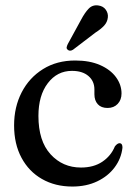

<svg xmlns="http://www.w3.org/2000/svg" viewBox="-20 -691 504 722"><path d="M437 -339.5Q437 -315.5 422.5 -300.2Q408 -285 384.5 -285Q360.5 -285 347.8 -299Q335 -313 335 -336.5V-354.5Q335 -386 312.5 -405.2Q290 -424.5 250.5 -424.5Q195 -424.5 159.8 -378.2Q124.5 -332 124.5 -255Q124.5 -161 170 -111Q215.5 -61 284.5 -61Q332.5 -61 365 -83Q397.5 -105 412 -140.5Q421.5 -152.5 429.5 -152.5Q441 -152 440.5 -135.5Q436 -95 411.2 -61.8Q386.5 -28.5 345.5 -9Q304.5 10.5 252 10.5Q187.5 10.5 138 -17.8Q88.5 -46 60.8 -97.8Q33 -149.5 33 -219.5Q33 -288.5 61.5 -343.8Q90 -399 141.8 -431.2Q193.5 -463.5 263 -463.5Q317 -463.5 356 -446.5Q395 -429.5 416 -401Q437 -372.5 437 -339.5ZM285 -617Q299 -643.5 313.5 -658.5Q328 -673.5 349.5 -670.5Q368.5 -668 378 -654.2Q387.5 -640.5 385.5 -625Q383.5 -607.5 371.5 -594.5Q359.5 -581.5 339 -568.5L254.5 -504Q242 -496.5 234 -504.5Q229.5 -508.5 230.8 -514Q232 -519.5 235 -525.5Z"/></svg>

Font: Fraunces 72pt Soft
Style: Regular
Weight: 400
Version: Version 1.000;[b76b70a41]